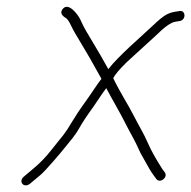

<svg xmlns="http://www.w3.org/2000/svg" viewBox="-20 -506 572 575"><path d="M517.9 -473 505.6 -471C495.4 -469.7 485.9 -466.5 477 -461.5C468.1 -456.6 454.7 -445.6 436.8 -428.5C401.2 -394.8 335.7 -339.3 304.4 -299C294.4 -317.8 272.4 -355.7 238.3 -412.5C232.5 -422.2 226.5 -434.1 220.2 -448.2C215.8 -458 185.1 -503.7 166.7 -477.7C160.6 -468.9 163.6 -460.7 175.7 -453C180.7 -450.9 186.3 -443.2 192.6 -429.9C198.8 -416.6 209.1 -398.4 223.6 -375.1C238 -351.8 258 -316.8 283.8 -270C277.1 -261.3 269.3 -250.3 260.5 -237C239.7 -205.4 219.2 -180.5 197.9 -144.7C170.2 -98.2 169.5 -102.7 134.9 -58.1C117.8 -36.2 99.6 -17.3 80.2 -1.3C69.1 7.9 59.4 16.1 51.1 23.2C33.7 38.3 52.1 59.4 70.6 43.5C80.3 35.2 90.3 26.8 100.6 18.5C114.9 7 163.5 -50.1 174.7 -64.5C190 -84.2 202.9 -96.6 217.8 -123.1C226.4 -138.5 240.3 -159.5 259.5 -186C270.4 -201.1 288 -229.5 298.3 -242C309.4 -220.2 342.3 -163.4 353.3 -141C371.5 -104 380.9 -92.6 400.6 -48L426.7 -1.5C430.6 5.5 435.3 12.7 440.8 20L448.2 30C459.3 44.7 484.4 24.7 473.4 10L466 0C446.6 -30.3 432.2 -56.1 423 -77.4C410.5 -106.3 394.8 -131.5 381.1 -158.5C363.6 -193 337.9 -232.1 319.1 -272C324.2 -282.4 337.7 -298.4 359.7 -320C388.1 -345.6 419.1 -374.4 446.2 -399C473 -425.7 492.9 -439.7 505.8 -441L518.2 -443C537.9 -446.2 536.6 -476 517.9 -473Z"/></svg>

Font: MewTooHand
Style: Ita
Weight: 400
Designer: Mew Too, Robert Jablonski
Version: Version 0.77